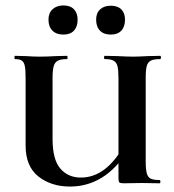

<svg xmlns="http://www.w3.org/2000/svg" viewBox="-20 -673 639 705"><path d="M365 -456Q362 -456 362 -462Q362 -468 365 -468L411 -467Q449 -465 469 -465Q487 -465 523 -467L568 -468Q571 -468 571 -462Q571 -456 568 -456Q545 -456 534 -450.5Q523 -445 519 -431Q515 -417 515 -387V-81Q515 -51 519 -36.5Q523 -22 533.5 -17Q544 -12 566 -12Q569 -12 569 -6Q569 0 566 0L501 -1L434 0Q422 0 418.5 -3Q415 -6 415 -19V-385Q415 -415 411.5 -429.5Q408 -444 397.5 -450Q387 -456 365 -456ZM237 12Q168 12 121 -25Q74 -62 74 -139V-387Q74 -417 71 -431Q68 -445 60 -450.5Q52 -456 35 -456Q33 -456 33 -462Q33 -468 35 -468L74 -467Q106 -465 126 -465Q150 -465 186 -467L226 -468Q228 -468 228 -462Q228 -456 226 -456Q203 -456 192 -450Q181 -444 177 -429.5Q173 -415 173 -385V-163Q173 -87 201.5 -54Q230 -21 277 -21Q370 -21 436 -140L453 -125Q408 -54 354.5 -21Q301 12 237 12ZM158 -601Q158 -625 173 -639Q188 -653 213 -653Q238 -653 251.5 -639Q265 -625 265 -601Q265 -575 251.5 -560.5Q238 -546 213 -546Q187 -546 172.5 -560.5Q158 -575 158 -601ZM333 -601Q333 -625 347.5 -638.5Q362 -652 387 -652Q412 -652 425.5 -638.5Q439 -625 439 -601Q439 -575 425.5 -560.5Q412 -546 387 -546Q361 -546 347 -560.5Q333 -575 333 -601Z"/></svg>

Font: Cormorant Unicase
Style: Bold
Weight: 700
Designer: Christian Thalmann (Catharsis Fonts)
Foundry: Catharsis Fonts
Version: Version 4.000